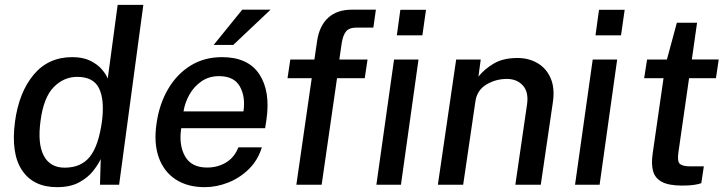

<svg xmlns="http://www.w3.org/2000/svg" viewBox="-20 -763 3005 793"><path d="M215.5 10Q117.5 10 71 -59.8Q24.5 -129.5 42 -261Q58.5 -382 119 -454.5Q179.5 -527 278.5 -527Q322 -527 352 -512.5Q382 -498 400 -477.2Q418 -456.5 425 -438.5L466 -743H572L472 0H393L396 -106Q385.5 -83.5 364.2 -56.5Q343 -29.5 306.8 -9.8Q270.5 10 215.5 10ZM247 -70.5Q315 -70.5 351.2 -115.8Q387.5 -161 401.5 -264.5Q412 -352 388.8 -398.8Q365.5 -445.5 299 -445.5Q243 -445.5 201.5 -402.8Q160 -360 147.5 -264.5Q134.5 -170.5 160.5 -120.5Q186.5 -70.5 247 -70.5Z M825.5 10Q754.5 10 705.8 -21.8Q657 -53.5 635.8 -112.5Q614.5 -171.5 626.5 -253Q638 -333.5 674.2 -395.2Q710.5 -457 767 -492Q823.5 -527 897 -527Q1004 -527 1050.8 -456.8Q1097.5 -386.5 1080.5 -269L1075 -233.5H728.5Q718 -164 744.2 -117.5Q770.5 -71 835.5 -71Q879 -71 913.8 -92Q948.5 -113 964.5 -154.5H1061.5Q1045 -101 1007.8 -64.5Q970.5 -28 922.5 -9Q874.5 10 825.5 10ZM738 -303H985.5Q994.5 -364 970.5 -406.2Q946.5 -448.5 884.5 -448.5Q843 -448.5 812 -427Q781 -405.5 762.2 -372Q743.5 -338.5 738 -303ZM980.5 -723H1097.5L943.5 -577.5H862.5Z M1204 0 1267.5 -440H1167.5L1179 -517H1278.5L1290 -595.5Q1299.5 -657 1335.8 -690Q1372 -723 1433 -723H1532.5L1522 -649H1452Q1422 -649 1409 -632.8Q1396 -616.5 1391 -583L1381.5 -517H1498L1486.5 -440H1372L1308.5 0ZM1619 -617 1633.5 -722.5H1739.5L1724.5 -617ZM1534.5 0 1607.5 -517H1708.5L1636 0Z M1788.5 0 1864 -517H1965.5L1956 -446.5Q1981 -478 2019.8 -500.8Q2058.5 -523.5 2117.5 -523.5Q2164 -523.5 2200.2 -502.2Q2236.5 -481 2254.2 -440.2Q2272 -399.5 2263.5 -341L2213.5 0H2108.5L2156.5 -330Q2164.5 -381.5 2140.2 -409.2Q2116 -437 2073 -437Q2027.5 -437 1988.8 -413.8Q1950 -390.5 1943.5 -344L1893 0Z M2439.5 -617 2454 -722.5H2560L2545 -617ZM2355 0 2428 -517H2529L2456.5 0Z M2798 3.5Q2742 3.5 2713.5 -12Q2685 -27.5 2677.2 -56.8Q2669.5 -86 2675.5 -127.5L2720.5 -440H2640.5L2652.5 -517H2734.5L2775.5 -669H2859L2837.5 -517.5H2948.5L2937 -440H2826L2782 -134Q2776.5 -96 2788.2 -86Q2800 -76 2829.5 -76H2887L2876.5 -6.5Q2866.5 -2.5 2847.2 0.5Q2828 3.5 2798 3.5Z"/></svg>

Font: Public Sans Medium
Style: Italic
Weight: 500
Italic angle: -8°
Designer: The Public Sans project authors (U.S. Web Design System). Libre Franklin designed by Pablo Impallari and Rodrigo Fuenzal
Version: Version 1.007; ttfautohint (v1.8.1) -l 8 -r 50 -G 200 -x 14 